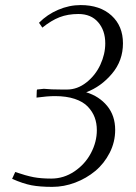

<svg xmlns="http://www.w3.org/2000/svg" viewBox="-20 -729 535 757"><path d="M27.8 -23.9 40 -50.8Q83 -36.1 112.3 -30.5Q141.6 -24.9 182.1 -24.9Q231.4 -24.9 273.4 -53.2Q315.4 -81.5 338.6 -125.5Q361.8 -169.4 361.8 -215.8Q361.8 -243.2 353.3 -266.1Q344.7 -289.1 326.2 -308.6Q307.6 -328.1 274.7 -339.1Q241.7 -350.1 196.8 -350.1Q167 -350.1 124 -344.2L125 -371.1L126 -376L152.8 -378.9Q179.7 -376 224.1 -376H244.1Q285.2 -376 320.8 -404.1Q356.4 -432.1 375.7 -473.9Q395 -515.6 395 -558.1Q395 -608.9 366.9 -641.4Q338.9 -673.8 289.1 -673.8Q247.6 -673.8 214.8 -661.1Q182.1 -648.4 147 -620.1L133.8 -639.2Q166 -671.9 209.5 -690.4Q252.9 -709 297.9 -709Q374.5 -709 419.7 -667.7Q464.8 -626.5 464.8 -558.1Q464.8 -489.7 421.6 -438.5Q378.4 -387.2 319.8 -365.2Q371.1 -349.6 402.6 -311.3Q434.1 -272.9 434.1 -216.8Q434.1 -168.9 412.4 -126.5Q390.6 -84 355.7 -54.9Q320.8 -25.9 276.4 -9Q231.9 7.8 186 7.8Q137.7 7.8 104.2 1.5Q70.8 -4.9 27.8 -23.9Z"/></svg>

Font: Dihjauti
Style: Italic
Weight: 400
Italic angle: -9°
Designer: T. Christopher White
Version: Version 3.0.0